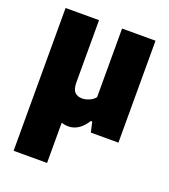

<svg xmlns="http://www.w3.org/2000/svg" viewBox="-140 -649 857 971"><g transform="rotate(20 289.0 -164.0)"><path d="M45.5 220V-548.5H225.5V-214.5Q225.5 -176 240.5 -161.5Q255.5 -147 279.5 -147Q297 -147 317 -155.2Q337 -163.5 349.5 -179V-548.5H529.5V0H381L368.5 -55H361Q320.5 9.5 262.5 9.5Q242.5 9.5 225.5 3V220Z"/></g></svg>

Font: Encode Sans SemiCondensed SemiCondensed ExtraBold
Style: Regular
Weight: 800
Width: 4
Designer: Multiple Designers
Foundry: Impallari Type
Version: Version 3.000; ttfautohint (v1.8.3) -l 8 -r 50 -G 200 -x 14 